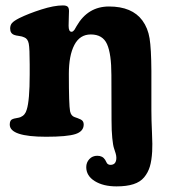

<svg xmlns="http://www.w3.org/2000/svg" viewBox="-20 -492 639 701"><path d="M88.4 -220.7V-256.8Q88.4 -314.5 85 -332.5Q81.5 -350.6 68.8 -355.5Q61 -359.4 49.3 -360.8Q37.6 -362.3 32.7 -364.3Q17.1 -369.6 17.1 -387.7Q17.1 -399.9 23.7 -407.7Q30.3 -415.5 50.3 -425.8Q84 -442.4 130.6 -457.3Q177.2 -472.2 209.5 -472.2Q221.7 -472.2 226.8 -467.8Q231.9 -463.4 231.9 -451.7Q231.9 -442.9 231.2 -427.5Q230.5 -412.1 230.5 -397.9Q230.5 -376 241.2 -376Q244.6 -376 247.3 -378.4Q250 -380.9 252 -383.5Q253.9 -386.2 257.8 -393.6Q259.3 -395.5 259.8 -397Q300.8 -468.3 377.9 -468.3Q462.4 -468.3 500 -417Q520 -389.6 526.1 -352.1Q532.2 -314.5 532.7 -233.4V-89.4Q532.7 -55.2 534.9 -7.6Q537.1 40 535.6 61Q533.7 94.2 527.1 116.2Q520.5 138.2 506.3 155.3Q492.2 172.4 467.3 180.4Q442.4 188.5 405.3 188.5Q356.9 188.5 325.9 169.2Q294.9 149.9 294.9 118.2Q294.9 101.1 306.2 88.9Q317.4 76.7 335.4 76.7Q354.5 76.7 363.8 91.3Q365.2 93.3 367.2 97.7Q369.1 102.1 370.6 104Q372.1 106 375.2 107.9Q378.4 109.9 383.3 109.9Q404.8 109.9 404.8 84Q404.8 76.7 402.1 67.6Q399.4 58.6 396 48.6Q392.6 38.6 389.9 12Q387.2 -14.6 387.2 -53.2L386.7 -217.8Q386.7 -295.4 370.8 -330.8Q355 -366.2 311.5 -366.2Q271.5 -366.2 251.5 -327.9Q231.4 -289.6 231.4 -222.2Q231.4 -108.9 235.8 -85.9Q239.3 -68.8 252.4 -64.5Q255.4 -63.5 262.9 -60.8Q270.5 -58.1 274.9 -55.7Q285.6 -50.3 285.6 -37.6Q285.6 -12.2 255.1 -2.4Q224.6 7.3 148.4 7.3Q15.6 7.3 15.6 -37.1Q15.6 -53.7 25.9 -57.1Q29.8 -59.1 40.3 -60.8Q50.8 -62.5 55.2 -64.5Q72.3 -71.8 77.6 -91.8Q88.4 -125 88.4 -220.7Z"/></svg>

Font: Cooper*
Style: Bold
Weight: 700
Designer: Owen Earl
Foundry: indestructible type*
Version: Version 0.001